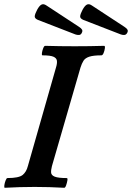

<svg xmlns="http://www.w3.org/2000/svg" viewBox="-31 -885 625 909"><path d="M-8 4Q-12 4 -10.5 -7.5Q-9 -19 -4.5 -30.5Q0 -42 4 -42Q58 -42 76 -56.5Q94 -71 101 -99L234 -565Q240 -584 238.5 -597Q237 -610 222 -616.5Q207 -623 170 -623Q166 -623 167.5 -634Q169 -645 173.5 -656.5Q178 -668 183 -668Q218 -667 253 -666.5Q288 -666 323 -666Q358 -666 393 -666.5Q428 -667 462 -668Q467 -668 465.5 -656.5Q464 -645 459.5 -634Q455 -623 449 -623Q411 -623 391.5 -616.5Q372 -610 364 -597Q356 -584 350 -565L215 -99Q210 -80 211 -67.5Q212 -55 228.5 -48.5Q245 -42 285 -42Q290 -42 288 -30.5Q286 -19 282 -7.5Q278 4 273 4Q238 2 203 1Q168 0 133 0Q98 0 62.5 1Q27 2 -8 4ZM326 -722 148 -791Q132 -798 133.5 -809Q135 -820 145 -839Q156 -859 166 -863.5Q176 -868 189 -859L343 -758Q354 -751 357.5 -744.5Q361 -738 356 -729Q352 -720 343 -719.5Q334 -719 326 -722ZM541 -722 363 -791Q347 -798 348.5 -809Q350 -820 360 -839Q371 -859 381 -863.5Q391 -868 404 -859L558 -758Q569 -751 572.5 -744.5Q576 -738 571 -729Q566 -720 557.5 -719.5Q549 -719 541 -722Z"/></svg>

Font: Junicode
Style: Bold Italic
Weight: 700
Italic angle: -11°
Designer: Peter S. Baker
Version: Version 2.100; ttfautohint (v1.8.4)